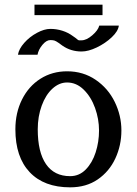

<svg xmlns="http://www.w3.org/2000/svg" viewBox="-20 -810 587 824"><path d="M128 -790V-745H420V-790ZM490 -700H406Q401 -680 376 -658.5Q351 -637 330 -637Q322 -637 319 -637Q316 -637 310.5 -642Q305 -647 293 -655Q273 -670 248 -678Q223 -686 196 -686Q170 -686 138.5 -669Q107 -652 84 -626Q61 -600 57 -575H141Q145 -597 162 -617.5Q179 -638 196 -638Q207 -638 213.5 -636Q220 -634 231.5 -626Q243 -618 248 -614Q284 -589 330 -589Q359 -589 395.5 -606.5Q432 -624 459.5 -650Q487 -676 490 -700ZM46 -255Q46 -136 107.5 -71Q169 -6 281 -6Q350 -6 399.5 -40Q449 -74 475 -130Q501 -186 501 -250Q501 -314 472.5 -372.5Q444 -431 390.5 -467.5Q337 -504 268 -504Q204 -504 153.5 -472Q103 -440 74.5 -383Q46 -326 46 -255ZM268 -456Q308 -456 339.5 -425Q371 -394 388 -346.5Q405 -299 405 -250Q405 -201 390.5 -156Q376 -111 348 -82.5Q320 -54 281 -54Q213 -54 177.5 -105.5Q142 -157 142 -255Q142 -310 159 -356.5Q176 -403 205 -429.5Q234 -456 268 -456Z"/></svg>

Font: LXGW Marker Gothic
Style: Regular
Weight: 400
Version: Version 1.001